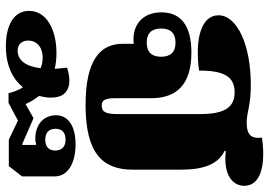

<svg xmlns="http://www.w3.org/2000/svg" viewBox="-151 -493 915 653"><g transform="rotate(90 306.5 -166.5)"><path d="M337 0C504 0 557 -60 557 -160V-325C557 -403 538 -451 493 -473L494 -477C575 -468 612 -500 612 -540C612 -593 547 -614 448 -600C452 -568 443 -548 398 -548C360 -548 342 -562 268 -562C134 -562 32 -516 32 -452C32 -395 108 -371 220 -386C220 -470 240 -507 294 -507C349 -507 368 -467 368 -388V-110C368 -67 360 -55 339 -55C322 -55 314 -64 314 -101V-223C314 -311 266 -360 159 -360C67 -360 22 -324 22 -258C22 -196 62 -163 113 -163C118 -163 124 -163 129 -164V-126C129 -48 187 0 337 0ZM125 -208C92 -208 77 -226 77 -257C77 -288 92 -306 125 -306C158 -306 173 -288 173 -257C173 -226 158 -208 125 -208ZM137 271C206 271 250 246 277 213C287 229 293 246 297 262H330L390 230L455 261H545L580 216V105C580 61 536 34 471 34C406 34 372 61 372 100C372 147 409 171 451 171C459 171 465 170 470 168L473 169V215H469L382 177L334 204C327 188 318 173 306 158C310 144 312 130 312 117C312 51 259 47 210 63C212 78 213 91 214 105C198 101 180 99 160 99C82 99 17 132 17 192C17 245 67 271 137 271ZM455 137C431 137 418 125 418 102C418 80 431 68 455 68C479 68 492 81 492 103C492 125 479 137 455 137ZM118 195C118 167 139 146 176 146C189 146 201 148 212 153C206 203 185 231 153 231C129 231 118 215 118 195Z"/></g></svg>

Font: Noto Serif Thai Black
Style: Regular
Weight: 900
Designer: Monotype Design Team
Foundry: Monotype Imaging Inc.
Version: Version 2.002